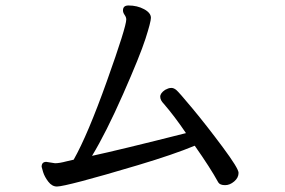

<svg xmlns="http://www.w3.org/2000/svg" viewBox="-20 -687 1040 701"><path d="M188 -6Q170 -6 156.5 -23.5Q143 -41 137.5 -58.5Q132 -76 132 -78Q132 -96 149 -96L181 -91Q197 -91 223 -98L249 -104Q300 -194 370.5 -391.5Q441 -589 441 -616Q441 -624 435 -632.5Q429 -641 429 -649Q429 -667 449 -667Q481 -667 506 -653.5Q531 -640 531 -622Q531 -607 511 -545Q491 -483 429 -342.5Q367 -202 316 -118Q414 -139 659 -201Q617 -263 578 -308Q565 -321 565 -334Q565 -347 583 -359Q589 -362 594 -364Q599 -366 606 -366Q614 -366 623 -359Q632 -352 683.5 -290Q735 -228 793 -150Q851 -72 851 -56Q851 -38 835 -24.5Q819 -11 802 -11Q783 -11 777 -21Q748 -74 691 -155Q614 -123 483.5 -84Q353 -45 278.5 -25.5Q204 -6 188 -6Z"/></svg>

Font: LXGW WenKai Mono Medium
Style: Regular
Weight: 500
Monospace: yes
Designer: LXGW / Fontworks Inc.
Foundry: LXGW / Fontworks Inc.
Version: Version 1.520; June 14, 2025